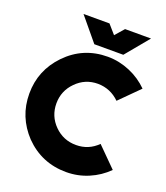

<svg xmlns="http://www.w3.org/2000/svg" viewBox="-162 -1011 982 1133"><g transform="rotate(20 329.0 -444.0)"><path d="M165 -900 286 -754H468L589 -900H426L377 -844L328 -900ZM387 -712Q233 -712 127 -602Q76 -549 50.5 -486Q25 -423 25 -350Q25 -276 50.5 -213Q76 -150 126 -97Q233 12 387 12Q460 12 526 -16Q559 -30 588 -49.5Q617 -69 642 -94L522 -214Q466 -158 387 -158Q307 -158 251 -214Q223 -242 209 -276Q195 -310 195 -350Q195 -389 209 -423Q223 -457 251 -485Q307 -542 387 -542Q466 -541 523 -485L643 -605Q618 -630 589 -649.5Q560 -669 527 -683Q494 -697 459 -704.5Q424 -712 387 -712Z"/></g></svg>

Font: Unageo
Style: Black
Weight: 900
Designer: Richard Sepsi
Foundry: Richard Sepsi
Version: Version 2.000